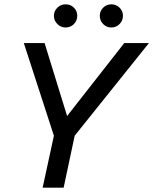

<svg xmlns="http://www.w3.org/2000/svg" viewBox="-20 -867 708 887"><path d="M177 0 229 -240 90 -668H186L290 -331L554 -668H668L325 -240L274 0ZM283 -740Q261 -740 245 -756Q229 -772 229 -794Q229 -816 245 -831.5Q261 -847 283 -847Q306 -847 321.5 -831.5Q337 -816 337 -794Q337 -772 321.5 -756Q306 -740 283 -740ZM494 -740Q472 -740 456.5 -756Q441 -772 441 -794Q441 -816 456.5 -831.5Q472 -847 494 -847Q517 -847 532.5 -831.5Q548 -816 548 -794Q548 -772 532.5 -756Q517 -740 494 -740Z"/></svg>

Font: Atkinson Hyperlegible
Style: Italic
Weight: 400
Italic angle: -12°
Designer: Elliott Scott, Megan Eiswerth, Linus Boman, Theodore Petrosky
Foundry: Braille Institute
Version: Version 1.006; ttfautohint (v1.8.3)